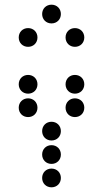

<svg xmlns="http://www.w3.org/2000/svg" viewBox="-20 -810 440 820"><path d="M200 -710C223 -710 240 -727 240 -750C240 -773 223 -790 200 -790C177 -790 160 -773 160 -750C160 -727 177 -710 200 -710ZM100 -610C123 -610 140 -627 140 -650C140 -673 123 -690 100 -690C77 -690 60 -673 60 -650C60 -627 77 -610 100 -610ZM300 -610C323 -610 340 -627 340 -650C340 -673 323 -690 300 -690C277 -690 260 -673 260 -650C260 -627 277 -610 300 -610ZM100 -410C123 -410 140 -427 140 -450C140 -473 123 -490 100 -490C77 -490 60 -473 60 -450C60 -427 77 -410 100 -410ZM300 -410C323 -410 340 -427 340 -450C340 -473 323 -490 300 -490C277 -490 260 -473 260 -450C260 -427 277 -410 300 -410ZM100 -310C123 -310 140 -327 140 -350C140 -373 123 -390 100 -390C77 -390 60 -373 60 -350C60 -327 77 -310 100 -310ZM300 -310C323 -310 340 -327 340 -350C340 -373 323 -390 300 -390C277 -390 260 -373 260 -350C260 -327 277 -310 300 -310ZM200 -210C223 -210 240 -227 240 -250C240 -273 223 -290 200 -290C177 -290 160 -273 160 -250C160 -227 177 -210 200 -210ZM200 -110C223 -110 240 -127 240 -150C240 -173 223 -190 200 -190C177 -190 160 -173 160 -150C160 -127 177 -110 200 -110ZM200 -10C223 -10 240 -27 240 -50C240 -73 223 -90 200 -90C177 -90 160 -73 160 -50C160 -27 177 -10 200 -10Z"/></svg>

Font: TINY 5x3 80
Style: Regular
Weight: 200
Designer: Jack Halten Fahnestock
Foundry: Velvetyne Type Foundry
Version: Version 1.002;hotconv 1.0.109;makeotfexe 2.5.65596